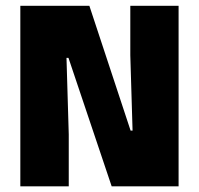

<svg xmlns="http://www.w3.org/2000/svg" viewBox="-20 -660 704 680"><path d="M296.5 -639.5 442.5 -197.5H449.5L441.5 -464.5V-639.5H612.5V0H375.5L222.5 -455H215.5L223.5 -184V0H52V-639.5Z"/></svg>

Font: Anek Gujarati ExtraBold
Style: Regular
Weight: 800
Version: Version 1.003